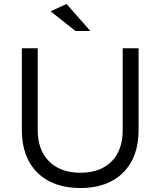

<svg xmlns="http://www.w3.org/2000/svg" viewBox="-20 -943 808 967"><path d="M90 -288V-700H170V-288Q170 -187 227.5 -130Q285 -73 385 -73Q485 -73 541.5 -129.5Q598 -186 598 -288V-700H678V-288Q678 -151 600 -73.5Q522 4 385 4Q247 4 168.5 -73.5Q90 -151 90 -288ZM235 -886 315 -923 435 -787H360Z"/></svg>

Font: Trueno
Style: Lt
Weight: 300
Designer: Julieta Ulanovsky
Foundry: Julieta Ulanovsky
Version: Version 3.001b